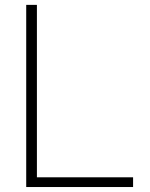

<svg xmlns="http://www.w3.org/2000/svg" viewBox="-20 -752 602 772"><path d="M515.1 0H85.4V-732.4H128.4V-39.1H515.1Z"/></svg>

Font: Kumbh Sans ExtraLight
Style: Regular
Weight: 250
Version: Version 1.005